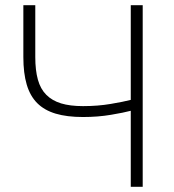

<svg xmlns="http://www.w3.org/2000/svg" viewBox="-20 -720 670 740"><path d="M484 -293Q458 -286 407.5 -277.5Q357 -269 300 -269Q238 -269 194.5 -282Q151 -295 123.5 -322.5Q96 -350 83 -394Q70 -438 70 -500V-700H116V-500Q116 -449 126 -413Q136 -377 158.5 -354.5Q181 -332 215.5 -321.5Q250 -311 300 -311Q357 -311 407 -319.5Q457 -328 484 -335V-700H530V0H484Z"/></svg>

Font: Retni Sans Light
Style: Regular
Weight: 300
Designer: Vitaly Kuzmin
Foundry: ParaType Ltd.
Version: Version 1.00;March 2, 2019;FontCreator 11.5.0.2425 64-bit; t